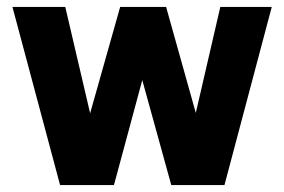

<svg xmlns="http://www.w3.org/2000/svg" viewBox="-20 -536 823 556"><path d="M154 0 16 -516H169L241 -208L328 -516H461L547 -209L618 -516H767L630 0H476L392 -304L310 0Z"/></svg>

Font: Red Hat Text
Style: Bold
Weight: 700
Designer: Pentagram, MCKL
Foundry: MCKL
Version: Version 1.030